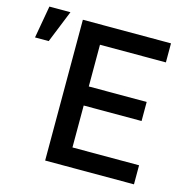

<svg xmlns="http://www.w3.org/2000/svg" viewBox="-210 -853 937 958"><g transform="rotate(15 258.5 -374.0)"><path d="M565.7 -98.4V0H106.9V-727.3H562.1V-628.9H221.6V-413.4H520.6V-315H221.6V-98.4ZM-100.9 -580.3 -71.4 -747.5H37.3L-30.2 -580.3Z"/></g></svg>

Font: Interface Medium
Style: Regular
Weight: 500
Designer: Rasmus Andersson
Foundry: rsms
Version: Version 1.8